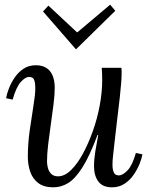

<svg xmlns="http://www.w3.org/2000/svg" viewBox="-20 -790 633 821"><path d="M208 11Q168 11 144 -7Q120 -25 109.5 -55Q99 -85 99 -119Q99 -175 107 -232Q115 -289 123 -337.5Q131 -386 131 -414Q131 -433 126.5 -447Q122 -461 104 -461Q88 -461 68.5 -439Q49 -417 34 -364L6 -370Q9 -388 18 -411.5Q27 -435 42.5 -458Q58 -481 80.5 -496Q103 -511 133 -511Q173 -511 193.5 -486Q214 -461 214 -414Q214 -386 209 -345Q204 -304 197.5 -259.5Q191 -215 186 -173Q181 -131 181 -99Q181 -88 184.5 -73Q188 -58 198.5 -47Q209 -36 228 -36Q256 -36 283 -62Q310 -88 334 -132Q358 -176 377 -229.5Q396 -283 406.5 -339.5Q417 -396 417 -447Q417 -462 416.5 -474.5Q416 -487 415 -500H499Q500 -493 500 -487.5Q500 -482 500 -474Q500 -457 498 -433.5Q496 -410 492 -371.5Q488 -333 480 -270Q473 -212 469.5 -179Q466 -146 464 -129.5Q462 -113 461.5 -104Q461 -95 461 -84Q461 -66 466.5 -53Q472 -40 488 -40Q505 -40 525.5 -61.5Q546 -83 561 -136L589 -130Q586 -112 576.5 -88.5Q567 -65 551 -42Q535 -19 512 -4Q489 11 459 11Q419 11 400.5 -14Q382 -39 382 -79Q382 -108 387.5 -142Q393 -176 400 -213H397Q363 -122 332 -73.5Q301 -25 271 -7Q241 11 208 11ZM304 -580 164 -741 187 -766 309 -652H311L451 -770L473 -744L306 -580Z"/></svg>

Font: Lora
Style: Italic
Weight: 400
Italic angle: -3°
Designer: Olga Karpushina, Alexei Vanyashin (Cyrillic)
Foundry: Cyreal
Version: Version 3.008